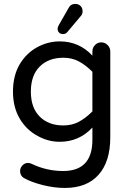

<svg xmlns="http://www.w3.org/2000/svg" viewBox="-20 -719 656 975"><path d="M272.5 -573.2Q272.5 -581.1 279.3 -592.8L329.1 -679.7Q338.9 -699.2 362.3 -699.2Q377.9 -699.2 388.7 -689Q399.4 -678.7 399.4 -662.1Q399.4 -646.5 389.6 -636.7L322.3 -556.6Q313.5 -545.9 299.8 -545.9Q288.1 -545.9 280.3 -553.2Q272.5 -560.5 272.5 -573.2ZM100.6 184.6Q82 172.9 82 149.4Q82 133.8 93.8 121.1Q105.5 108.4 122.1 108.4Q129.9 108.4 139.6 112.3Q215.8 149.4 300.8 149.4Q449.2 149.4 449.2 -8.8V-71.3Q381.8 1 283.2 1Q224.6 1 171.9 -28.3Q114.3 -58.6 80.1 -116.7Q45.9 -174.8 45.9 -253.9Q45.9 -335.9 81.1 -394.5Q115.2 -450.2 169.4 -479.5Q223.6 -508.8 283.2 -508.8Q381.8 -508.8 449.2 -436.5V-458Q449.2 -476.6 462.4 -490.2Q475.6 -503.9 494.1 -503.9Q512.7 -503.9 526.4 -490.2Q540 -476.6 540 -458V-21.5Q540 101.6 480.5 168.5Q420.9 235.4 309.6 235.4Q254.9 235.4 196.8 220.7Q138.7 206.1 100.6 184.6ZM449.2 -153.3V-354.5Q414.1 -389.6 379.4 -407.7Q344.7 -425.8 301.8 -425.8Q226.6 -425.8 181.6 -380.9Q136.7 -335.9 136.7 -253.9Q136.7 -171.9 181.6 -127Q226.6 -82 301.8 -82Q344.7 -82 379.4 -100.1Q414.1 -118.2 449.2 -153.3Z"/></svg>

Font: FakePearl
Style: Regular
Weight: 400
Version: Version 1.2